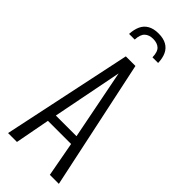

<svg xmlns="http://www.w3.org/2000/svg" viewBox="-327 -1086 1131 1131"><g transform="rotate(45 238.5 -521.0)"><path d="M27 0 198 -810H278L450 0H375L335 -217H142L101 0ZM153 -272H325L239 -709ZM118 -917Q120 -956 133 -984Q146 -1012 172.5 -1027Q199 -1042 239 -1042Q280 -1042 306.5 -1027Q333 -1012 346 -984Q359 -956 360 -917H313Q312 -962 292.5 -979.5Q273 -997 239 -997Q206 -997 186.5 -979Q167 -961 165 -917Z"/></g></svg>

Font: Oswald Light
Style: Regular
Weight: 300
Designer: Vernon Adams
Foundry: Vernon Adams
Version: Version 4.103;gftools[0.9.33.dev8+g029e19f]